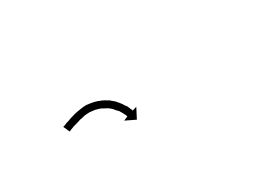

<svg xmlns="http://www.w3.org/2000/svg" viewBox="-5 -760 705 485"><g transform="rotate(-30 347.5 -517.0)"><path d="M144 -547Q144 -547 144 -547Q144 -547 144 -547Q145 -547 145 -547Q145 -547 145 -547Q147 -548 150 -549Q150 -549 150 -549Q150 -549 150 -549Q150 -549 150 -549Q150 -549 150 -549Q154 -551 159 -552Q159 -552 159 -552Q159 -552 159 -552Q159 -552 159 -552Q159 -552 159 -552Q164 -554 170 -556Q170 -556 170 -556Q170 -556 170 -556Q170 -556 170 -556Q170 -556 170 -556Q177 -558 184 -560Q184 -560 184 -560Q184 -560 184 -560Q184 -560 184 -560Q184 -560 184 -560Q192 -562 200 -563Q200 -563 200 -563Q200 -563 200 -563Q200 -563 200 -563Q200 -563 200 -563Q210 -565 219 -565Q219 -565 219 -565Q219 -565 219 -565Q219 -565 219.5 -565Q220 -565 220 -565Q229 -564 239 -562Q239 -562 239 -562Q239 -562 239 -562Q239 -562 239 -562Q239 -562 239 -562Q249 -560 257 -556Q257 -556 257.5 -556Q258 -556 258 -556Q258 -556 258 -556Q258 -556 258 -556Q267 -552 274 -547Q274 -547 274.5 -547Q275 -547 275 -547Q275 -547 275 -547Q275 -547 275 -547Q282 -541 288 -536Q288 -536 288 -536Q288 -536 289 -535Q289 -535 289 -535Q289 -535 289 -535Q294 -529 299 -523Q299 -523 299 -523Q299 -523 299 -523Q299 -523 299 -523Q299 -523 299 -523Q303 -517 306 -512Q306 -512 306.5 -512Q307 -512 307 -512Q307 -512 307 -512Q307 -512 307 -512Q309 -507 311 -503Q311 -503 311 -502.5Q311 -502 311 -502Q311 -502 311 -502Q311 -502 311 -502Q313 -499 314 -496Q314 -496 314 -496Q314 -496 314 -496Q314 -496 314 -496Q314 -496 314 -496Q314 -495 314 -494L327 -498L312 -469L283 -483L295 -488Q295 -488 295 -490Q295 -490 295 -489.5Q295 -489 295 -489Q295 -489 295 -489Q295 -489 295 -489Q294 -492 293 -495Q293 -495 293 -495Q293 -495 293 -495Q293 -494 293 -494Q293 -494 293 -494Q291 -498 289 -502Q289 -502 289 -502Q289 -502 289 -502Q289 -502 289 -502Q289 -502 289 -502Q286 -507 283 -512Q283 -512 283 -511.5Q283 -511 283 -511Q283 -511 283 -511Q283 -511 283 -511Q279 -516 274 -521Q274 -521 274 -521Q274 -521 275 -521Q275 -521 275 -521Q275 -521 275 -521Q269 -526 263 -531Q263 -531 263 -530.5Q263 -530 263 -530Q263 -530 263.5 -530Q264 -530 264 -530Q257 -534 249 -538Q249 -538 249.5 -538Q250 -538 250 -538Q250 -538 250 -538Q250 -538 250 -538Q242 -541 234 -543Q234 -543 234 -543Q234 -543 235 -543Q235 -543 235 -543Q235 -543 235 -543Q227 -544 218 -545Q218 -545 218.5 -545Q219 -545 219 -545Q219 -545 219 -545Q219 -545 219 -545Q211 -545 203 -544Q203 -544 203 -544Q203 -544 203 -544Q203 -544 203 -544Q203 -544 203 -544Q196 -542 189 -541Q189 -541 189 -541Q189 -541 189 -541Q189 -541 189 -541Q189 -541 189 -541Q182 -539 176 -537Q176 -537 176 -537Q176 -537 176 -537Q176 -537 176 -537Q176 -537 176 -537Q170 -535 165 -534Q165 -534 165 -534Q165 -534 165 -534Q165 -534 165 -534Q165 -534 165 -534Q161 -532 157 -531Q157 -531 157 -531Q157 -531 157 -531Q157 -531 157 -531Q157 -531 157 -531Q154 -529 152 -529Q152 -529 152 -529Q152 -529 152 -529Q152 -529 152 -529Q152 -529 152 -529Q151 -528 150 -528L142 -546Q143 -547 144 -547Z"/></g></svg>

Font: FRB American Cursive Just Arrows
Style: Italic
Weight: 400
Italic angle: -25°
Version: Version 2.0;Modular Font Editor K font №1